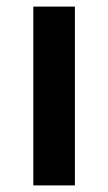

<svg xmlns="http://www.w3.org/2000/svg" viewBox="-20 -562 327 582"><path d="M207 0V-542H81V0Z"/></svg>

Font: Noto Sans Telugu SemiBold
Style: Regular
Weight: 600
Designer: Jelle Bosma - Monotype Design Team
Foundry: Monotype Imaging Inc.
Version: Version 2.005